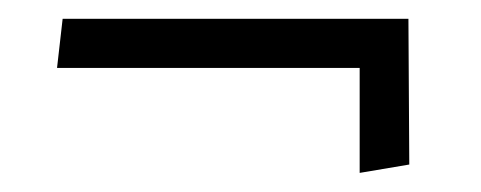

<svg xmlns="http://www.w3.org/2000/svg" viewBox="-20 -344 506 202"><path d="M45.9 -324.2H409.7L410.6 -170.9L358.4 -162.1V-272.5H40Z"/></svg>

Font: Neuton
Style: Regular
Weight: 400
Designer: Brian M Zick
Version: Version 1.3